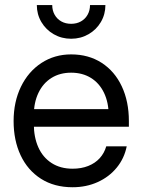

<svg xmlns="http://www.w3.org/2000/svg" viewBox="-20 -748 576 779"><path d="M35.2 -256.8Q35.2 -334.5 64.9 -396Q94.7 -457.5 147.9 -492.4Q201.2 -527.3 268.6 -527.3Q339.4 -527.3 392.3 -493.2Q445.3 -459 474.1 -397.7Q502.9 -336.4 502.9 -256.8V-233.9H79.1V-305.2H456.5L420.9 -280.3Q420.9 -332 402.1 -371.3Q383.3 -410.6 348.9 -431.9Q314.5 -453.1 268.6 -453.1Q223.1 -453.1 189 -431.9Q154.8 -410.6 136 -371.3Q117.2 -332 117.2 -280.3V-245.1Q117.2 -191.4 135.5 -150.4Q153.8 -109.4 189.5 -86.4Q225.1 -63.5 274.4 -63.5Q310.1 -63.5 338.1 -74.7Q366.2 -85.9 384.8 -106.4Q403.3 -127 411.1 -154.3H494.1Q484.4 -105.5 453.6 -67.9Q422.9 -30.3 376.5 -9.3Q330.1 11.7 274.4 11.7Q200.2 11.7 146.2 -22.7Q92.3 -57.1 63.7 -117.9Q35.2 -178.7 35.2 -256.8ZM129.4 -727.5H191.9Q191.9 -705.6 201.7 -688.2Q211.4 -670.9 228.8 -661.1Q246.1 -651.4 268.6 -651.4Q291 -651.4 308.3 -661.1Q325.7 -670.9 335.4 -688.2Q345.2 -705.6 345.2 -727.5H407.7Q407.7 -689.9 389.2 -658.5Q370.7 -627.1 338.9 -609Q307.1 -590.8 268.6 -590.8Q230 -590.8 198.2 -609Q166.5 -627.1 147.9 -658.5Q129.4 -689.9 129.4 -727.5Z"/></svg>

Font: Intratopia Thin
Style: Regular
Weight: 100
Designer: Rasmus Andersson
Foundry: rsms
Version: Version 3.000;Glyphs 3.2.3 (3260)